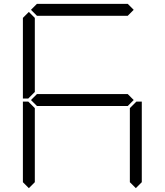

<svg xmlns="http://www.w3.org/2000/svg" viewBox="-20 -1020 856 998"><path d="M130 -511 127 -508H99V-927L130 -958L161 -927V-542ZM141 -969 172 -1000H644L675 -969L644 -938H172ZM644 -531 675 -500 644 -469H172L141 -500L172 -531ZM130 -42 99 -73V-492H127L130 -489L161 -458V-73ZM686 -489 689 -492H717V-73L686 -42L655 -73V-458Z"/></svg>

Font: DSEG7 Classic
Style: Light
Weight: 300
Designer: Keshikan(Twitter:@keshinomi_88pro)
Version: Version 0.46